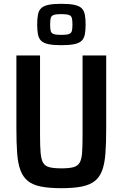

<svg xmlns="http://www.w3.org/2000/svg" viewBox="-20 -979 644 1007"><path d="M302 8Q238 8 195 -0.5Q152 -9 126.5 -29.5Q101 -50 87.5 -85.5Q74 -121 70 -175Q66 -229 66 -305V-688H190V-267Q190 -211 193 -177Q196 -143 206 -125.5Q216 -108 239 -102Q262 -96 302 -96Q342 -96 364.5 -102Q387 -108 397.5 -125.5Q408 -143 410.5 -177Q413 -211 413 -267V-688H537V-305Q537 -229 533 -175Q529 -121 516 -85.5Q503 -50 477 -29.5Q451 -9 408.5 -0.5Q366 8 302 8ZM301 -742Q259 -742 233.5 -747.5Q208 -753 195.5 -765.5Q183 -778 179 -799Q175 -820 175 -850Q175 -881 179 -902Q183 -923 195.5 -935.5Q208 -948 233.5 -953.5Q259 -959 301 -959Q344 -959 370 -953.5Q396 -948 408.5 -935.5Q421 -923 425 -902Q429 -881 429 -850Q429 -820 425 -799Q421 -778 408.5 -765.5Q396 -753 370 -747.5Q344 -742 301 -742ZM301 -796Q329 -796 341.5 -800.5Q354 -805 357 -817Q360 -829 360 -850Q360 -872 357 -884Q354 -896 341.5 -900.5Q329 -905 301 -905Q274 -905 261.5 -900.5Q249 -896 246 -884Q243 -872 243 -850Q243 -828 246 -816.5Q249 -805 261.5 -800.5Q274 -796 301 -796Z"/></svg>

Font: Saira SemiCondensed SemiBold
Style: Regular
Weight: 600
Width: 4
Designer: Hector Gatti with collaboration of the Omnibus-Type team
Foundry: Omnibus-Type
Version: Version 1.101